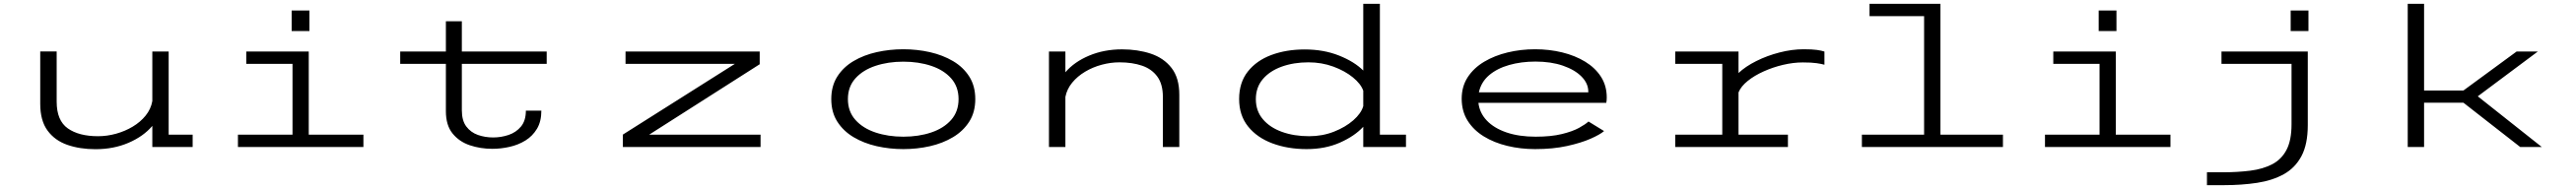

<svg xmlns="http://www.w3.org/2000/svg" viewBox="-20 -770 13479 990"><path d="M479.5 11.5Q398 11.5 332.5 -11.2Q267 -34 228.8 -86Q190.5 -138 190.5 -226.5V-500.5H276.5V-237.5Q276.5 -138.5 334.8 -97.5Q393 -56.5 493 -56.5Q540 -56.5 587 -69.5Q634 -82.5 674.2 -106.5Q714.5 -130.5 742 -164.5Q769.5 -198.5 777 -240.5V-500H862.5V-64.5H988V0H777V-110.5Q730.5 -55.5 652.5 -22Q574.5 11.5 479.5 11.5Z M1506 -715H1599V-607.5H1506ZM1225 0V-64.5H1510.5V-435.5H1268.5V-500H1595.5V-64.5H1881.5V0Z M2313 -187.5V-435.5H2074V-500H2313V-658.5H2396.5V-500H2840.5V-435.5H2396.5V-192Q2396.5 -138.5 2419.8 -107.5Q2443 -76.5 2480.5 -63.2Q2518 -50 2560.5 -50Q2602 -50 2641.2 -63.2Q2680.5 -76.5 2706 -107.2Q2731.5 -138 2731.5 -190.5H2812.5Q2812.5 -134 2789.8 -95.8Q2767 -57.5 2729.5 -34.2Q2692 -11 2646.5 -0.8Q2601 9.5 2556 9.5Q2493.5 9.5 2438 -9.2Q2382.5 -28 2347.8 -71Q2313 -114 2313 -187.5Z M3239 0V-65L3825 -435.5H3253V-500H3955V-433.5L3376.5 -64.5H3959.5V0Z M4706.5 11Q4635 11 4567.5 -4.2Q4500 -19.5 4446.2 -51.5Q4392.5 -83.5 4361 -133Q4329.5 -182.5 4329.5 -251Q4329.5 -319.5 4361 -369Q4392.5 -418.5 4446.2 -450.2Q4500 -482 4567.5 -497Q4635 -512 4706.5 -512Q4778.5 -512 4845.8 -496.8Q4913 -481.5 4966.5 -450Q5020 -418.5 5051.5 -369Q5083 -319.5 5083 -251Q5083 -182.5 5051.5 -133Q5020 -83.5 4966.5 -51.5Q4913 -19.5 4845.8 -4.2Q4778.5 11 4706.5 11ZM4706.5 -54Q4786.5 -54 4852.2 -76Q4918 -98 4956.8 -142Q4995.5 -186 4995.5 -251Q4995.5 -316 4956.5 -359.8Q4917.5 -403.5 4852 -425.2Q4786.5 -447 4706.5 -447Q4627 -447 4561.2 -425.2Q4495.5 -403.5 4456 -359.8Q4416.5 -316 4416.5 -251Q4416.5 -186 4455.8 -142Q4495 -98 4561 -76Q4627 -54 4706.5 -54Z M5468.5 0V-500H5554.5V-391.5Q5601 -446 5679 -478.8Q5757 -511.5 5851 -511.5Q5933 -511.5 6001 -489Q6069 -466.5 6109.8 -414.2Q6150.5 -362 6150.5 -273.5V0H6064.5V-262.5Q6064.5 -329 6035.5 -368.8Q6006.5 -408.5 5955.5 -426Q5904.5 -443.5 5837.5 -443.5Q5791.5 -443.5 5744.8 -431Q5698 -418.5 5657.8 -394.5Q5617.5 -370.5 5590 -337Q5562.5 -303.5 5554.5 -262.5V0Z M6816.5 11Q6718.5 11 6638.2 -18.8Q6558 -48.5 6510.8 -107Q6463.5 -165.5 6463.5 -251.5Q6463.5 -337.5 6509 -395.2Q6554.5 -453 6632.2 -482Q6710 -511 6806.5 -511Q6906 -511 6986.2 -479Q7066.5 -447 7113 -400.5V-750H7200V-64.5H7336.5V0H7113V-106Q7068.5 -57.5 6991.5 -23.2Q6914.5 11 6816.5 11ZM6551 -250.5Q6551 -189 6587.8 -145.5Q6624.5 -102 6687.8 -79.2Q6751 -56.5 6830 -56.5Q6899 -56.5 6959.5 -80.2Q7020 -104 7061 -140Q7102 -176 7113 -214V-295Q7100.5 -330.5 7059 -364.5Q7017.5 -398.5 6956.8 -421Q6896 -443.5 6826 -443.5Q6749 -443.5 6686.5 -421Q6624 -398.5 6587.5 -355.5Q6551 -312.5 6551 -250.5Z M8012 11Q7936 11 7866.8 -5.8Q7797.5 -22.5 7743.8 -55.5Q7690 -88.5 7659 -138Q7628 -187.5 7628 -253Q7628 -317 7659.5 -365.5Q7691 -414 7745.5 -446.5Q7800 -479 7868.8 -495.5Q7937.5 -512 8012 -512Q8086.5 -512 8154 -495.5Q8221.5 -479 8274 -447Q8326.5 -415 8356.8 -368Q8387 -321 8387 -259.5Q8387 -242 8384.5 -231.5H7715.5Q7721.5 -178.5 7759.5 -138.5Q7797.5 -98.5 7862.8 -76.2Q7928 -54 8015 -54Q8096 -54 8152 -67.8Q8208 -81.5 8242 -100.2Q8276 -119 8291.5 -133.5L8373 -83.5Q8352.5 -65.5 8302.8 -43.5Q8253 -21.5 8179.2 -5.2Q8105.5 11 8012 11ZM8014 -447.5Q7939.5 -447.5 7876.2 -429.5Q7813 -411.5 7771.2 -375.8Q7729.5 -340 7718 -286.5H8290.5V-289.5Q8290.5 -333 8255.2 -368.8Q8220 -404.5 8157.8 -426Q8095.5 -447.5 8014 -447.5Z M8745.5 0V-64.5H8991.5V-435.5H8745.5V-500H9076.5V-387.5Q9113 -422 9169.5 -450.2Q9226 -478.5 9291 -495.2Q9356 -512 9417.5 -512Q9462 -512 9486.5 -508.5Q9511 -505 9526 -500V-431Q9510.5 -435.5 9484.5 -439.2Q9458.5 -443 9413 -443Q9363.5 -443 9310.2 -430.5Q9257 -418 9208.5 -396.2Q9160 -374.5 9124.8 -346.2Q9089.5 -318 9076.5 -286V-64.5H9335V0Z M9722 0V-64.5H10047.5V-685.5H9762V-750H10133V-64.5H10460V0Z M10961 -715H11054V-607.5H10961ZM10680 0V-64.5H10965.5V-435.5H10723.5V-500H11050.5V-64.5H11336.5V0Z M11965.5 -715H12058.5V-607.5H11965.5ZM11527.5 200V132.5H11606.5Q11687.5 132.5 11754.2 124Q11821 115.5 11869.5 90Q11918 64.5 11944 14.5Q11970 -35.5 11970 -119V-435.5H11603.5V-500H12055V-114.5Q12055 -14.5 12022 47.5Q11989 109.5 11929.5 142.5Q11870 175.5 11789.5 187.8Q11709 200 11614 200Z M12578 0V-750H12663.5V-296H12869.5L13147.5 -500H13258.5L12944.5 -265.5L13279.5 0H13166.5L12869.5 -232H12663.5V0Z"/></svg>

Font: Trispace Expanded Light
Style: Regular
Weight: 300
Width: 7
Designer: Tyler Finck
Foundry: Etcetera Type Company
Version: Version 1.210; ttfautohint (v1.8.3)